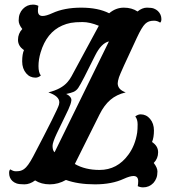

<svg xmlns="http://www.w3.org/2000/svg" viewBox="-20 -790 737 833"><path d="M132.3 -7.3Q109.4 9.8 86.2 9.8Q63 9.8 52 5.9Q41 2 33.7 -4.9Q19.5 -18.1 19.5 -40Q19.5 -51.3 24.9 -55.2Q37.1 -46.9 48.3 -46.9Q59.6 -46.9 67.4 -48.6Q75.2 -50.3 84 -56.2Q101.1 -67.9 123.5 -110.4Q230 -313.5 235.8 -335.9Q237.3 -341.8 237.3 -345.2Q238.3 -372.6 189.9 -389.2Q247.1 -403.3 273.4 -434.6Q282.7 -445.3 290 -458.5L408.7 -678.2Q369.6 -694.3 337.9 -694.3Q306.2 -694.3 286.9 -690.7Q267.6 -687 250 -679.2Q182.1 -649.4 156.2 -562.5Q147 -531.7 147 -503.4Q147 -475.1 157.2 -462.4Q146 -453.1 134 -453.1Q122.1 -453.1 111.8 -457.8Q101.6 -462.4 93.8 -471.7Q76.2 -492.2 76.2 -523.7Q76.2 -555.2 84 -572.8Q58.1 -589.8 58.1 -617.2Q58.1 -644.5 76.7 -664.1Q61 -684.1 61 -700.9Q61 -717.8 65.7 -729.7Q70.3 -741.7 79.1 -751Q97.2 -770 123 -770Q135.7 -770 146.5 -764.6Q144.5 -753.9 144.5 -743.2Q144.5 -720.7 165 -720.7Q180.2 -720.7 207 -732.9Q258.8 -756.8 332.3 -756.8Q405.8 -756.8 453.6 -732.4Q482.4 -756.8 517.1 -756.8Q551.8 -756.8 576.7 -740.2Q597.2 -756.8 617.4 -756.8Q637.7 -756.8 647.7 -752.9Q657.7 -749 665 -742.2Q680.2 -727.5 680.2 -707Q680.2 -695.8 674.8 -691.9Q662.1 -700.2 648.7 -700.2Q635.3 -700.2 626.5 -697Q617.7 -693.8 609.9 -686.5Q595.2 -672.4 573.7 -626Q502 -473.1 496.3 -455.1Q490.7 -437 490.7 -428.7Q490.7 -401.4 525.4 -389.2Q485.8 -379.9 459 -356.9Q432.1 -334 412.1 -293.9L304.7 -78.6Q349.1 -52.7 412.1 -52.7Q488.8 -52.7 537.1 -119.1Q566.4 -158.7 575.2 -214.8Q577.1 -229 577.1 -250.5Q577.1 -272 566.9 -284.7Q578.1 -293.9 590.1 -293.9Q602.1 -293.9 612.3 -289.1Q622.6 -284.2 630.9 -274.4Q647.9 -254.4 647.9 -223.9Q647.9 -193.4 639.6 -173.8Q666 -156.7 666 -129.4Q666 -102.1 647 -83Q663.1 -62.5 663.1 -45.9Q663.1 -29.3 658.4 -17.3Q653.8 -5.4 645.5 3.9Q627 22.9 601.1 22.9Q588.4 22.9 577.6 17.6Q579.6 6.8 579.6 -3.9Q579.6 -26.4 559.1 -26.4Q543.9 -26.4 517.1 -14.2Q465.3 9.8 392.1 9.8Q318.8 9.8 266.1 -9.3Q232.9 9.8 196 9.8Q159.2 9.8 132.3 -7.3ZM452.6 -610.4Q418.9 -602.5 392.1 -547.9L346.2 -456.5Q327.6 -420.4 319.3 -408.4Q311 -396.5 299.1 -391.4Q287.1 -386.2 267.1 -382.3Q276.9 -378.4 283.7 -370.6Q290.5 -362.8 289.6 -354.2Q288.6 -345.7 285.4 -336.7Q282.2 -327.6 276.9 -315.7Q271.5 -303.7 263.7 -288.1L226.6 -211.4Q208 -171.9 208 -157.2Q208 -136.7 216.8 -129.4Z"/></svg>

Font: Rye
Style: Regular
Weight: 400
Designer: Nicole Fally
Foundry: Nicole Fally
Version: Version 1.001